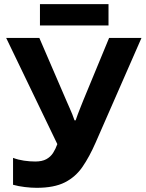

<svg xmlns="http://www.w3.org/2000/svg" viewBox="-20 -897 703 927"><path d="M663.1 -713.9 441.9 -209Q412.1 -140.6 378.4 -91.6Q344.7 -42.5 293 -16.4Q241.2 9.8 157.2 9.8Q130.9 9.8 100.1 6.1Q69.3 2.4 43 -4.9V-134.8Q67.4 -125.5 95.9 -121.3Q124.5 -117.2 149.9 -117.2Q183.1 -117.2 203.6 -128.4Q224.1 -139.6 236.3 -158.7Q248.5 -177.7 256.8 -201.2L9.8 -713.9H169.9L303.2 -404.8Q307.6 -395 314.7 -378.7Q321.8 -362.3 328.9 -345.5Q335.9 -328.6 339.8 -315.9H345.2Q349.1 -328.1 355.7 -345.5Q362.3 -362.8 369.6 -381.1Q377 -399.4 382.8 -414.1L506.8 -713.9ZM503.9 -877V-773.9H172.9V-877Z"/></svg>

Font: Wonky
Style: Regular
Weight: 400
Designer: Monotype Design Team
Foundry: Monotype Imaging Inc.
Version: Version 3.000